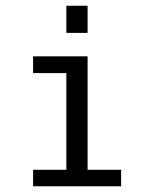

<svg xmlns="http://www.w3.org/2000/svg" viewBox="-20 -651 540 671"><path d="M211.9 -630.9H286.1V-536.1H211.9ZM95.7 -454.1H286.1V-57.6H403.3V0H95.7V-57.6H211.9V-395.5H95.7Z"/></svg>

Font: BabelStone Marchen
Style: Regular
Weight: 400
Designer: Andrew West
Foundry: Andrew West
Version: Version 9.003 2021-11-11